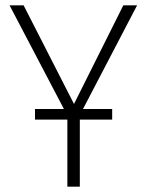

<svg xmlns="http://www.w3.org/2000/svg" viewBox="-20 -704 553 724"><path d="M293 -293H403V-253H281V0H234V-253H112V-293H221L16 -684H69L259 -312L445 -684H497Z"/></svg>

Font: FiraGO ExtraLight
Style: Regular
Weight: 200
Designer: bBox Type
Foundry: bBox Type GmbH
Version: Version 1.001